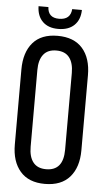

<svg xmlns="http://www.w3.org/2000/svg" viewBox="-58 -878 505 922"><g transform="rotate(5 194.5 -417.0)"><path d="M252 -840.8H298.8Q297.9 -793.5 270 -766.8Q242.2 -740.2 192.9 -740.2Q145 -740.2 117.9 -766.8Q90.8 -793.5 89.8 -840.8H137.2Q139.6 -789.1 192.9 -789.1Q248 -789.1 252 -840.8ZM193.8 -707Q272.9 -707 314 -660.2Q355 -613.3 355 -530.8V-168.9Q355 -87.4 314 -40.3Q272.9 6.8 193.8 6.8Q115.7 6.8 75 -40.3Q34.2 -87.4 34.2 -168.9V-530.8Q34.2 -613.3 74.7 -660.2Q115.2 -707 193.8 -707ZM193.8 -636.2Q152.3 -636.2 131.6 -609.9Q110.8 -583.5 110.8 -535.2V-165Q110.8 -116.2 131.6 -90.1Q152.3 -64 193.8 -64Q276.9 -64 276.9 -165V-535.2Q276.9 -583.5 256.3 -609.9Q235.8 -636.2 193.8 -636.2Z"/></g></svg>

Font: Bebas Neue Regular
Style: Regular
Weight: 400
Designer: Ryoichi Tsunekawa
Foundry: Ryoichi Tsunekawa
Version: Version 001.003